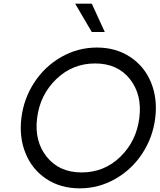

<svg xmlns="http://www.w3.org/2000/svg" viewBox="-20 -1020 874 1050"><path d="M482 -845 391 -1000H482L553 -845ZM416 10Q311 10 233.5 -41.5Q156 -93 120 -181Q84 -269 97 -375Q110 -481 167.5 -569Q225 -657 315.5 -708.5Q406 -760 510 -760Q614 -760 692 -708.5Q770 -657 806 -569Q842 -481 829 -375Q816 -269 758.5 -181Q701 -93 610.5 -41.5Q520 10 416 10ZM426 -77Q550 -77 638 -162.5Q726 -248 742 -375Q758 -502 690.5 -587.5Q623 -673 500 -673Q377 -673 288 -587.5Q199 -502 183 -375Q167 -248 235.5 -162.5Q304 -77 426 -77Z"/></svg>

Font: Orkney
Style: Italic
Weight: 400
Italic angle: -7°
Designer: Samuel Oakes and Alfredo Marco Pradil
Foundry: Alfredo Marco Pradil
Version: 1.0; ttfautohint (v1.5)